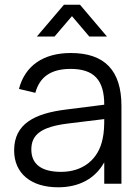

<svg xmlns="http://www.w3.org/2000/svg" viewBox="-20 -780 596 815"><path d="M136.5 -625H211.5L285.5 -711.5L359 -625H434L319.5 -760H251.5ZM280.5 -555C164 -555 86 -501 60.5 -402.5L130 -386C148.5 -454.5 197.5 -487.5 279.5 -487.5C378 -487.5 422.5 -441.5 422.5 -335.5L260 -315C127.5 -298.5 40 -255 40 -141.5C40 -44.5 111 15 226.5 15C316.5 15 384 -22 422.5 -91V0H495.5V-330.5C495.5 -480.5 424.5 -555 280.5 -555ZM422.5 -274.5C422.5 -250.5 422 -217.5 415.5 -190.5C398.5 -104.5 333 -50.5 239.5 -50.5C156 -50.5 113 -83 113 -145.5C113 -210 157 -241.5 267 -255.5Z"/></svg>

Font: Vela Sans
Style: Regular
Weight: 400
Designer: Principal design: Mikhail Sharanda - project Manrope.
Design modification: Ravid Balaliev
Foundry: Mikhail Sharanda
Version: Version 1.001